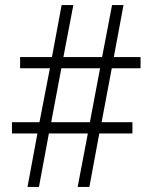

<svg xmlns="http://www.w3.org/2000/svg" viewBox="-20 -734 599 754"><path d="M88 0 127 -210H27V-254H135L176 -466H59V-510H184L222 -714H268L229 -510H381L420 -714H465L427 -510H532V-466H419L379 -254H500V-210H370L331 0H285L325 -210H172L133 0ZM181 -254H333L373 -466H221Z"/></svg>

Font: Noto Serif Malayalam Light
Style: Regular
Weight: 300
Designer: Indian type Foundry, Jelle Bosma, Monotype Design Team
Foundry: Monotype Imaging Inc.
Version: Version 2.104; ttfautohint (v1.8.4.7-5d5b)